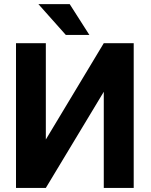

<svg xmlns="http://www.w3.org/2000/svg" viewBox="-20 -923 740 943"><path d="M58.6 0ZM489.7 -710.9H636.7V0H489.7V-472.2L205.1 0H58.6V-710.9H205.1V-237.8ZM418.9 -751.5H303.2L168.5 -902.8H322.3Z"/></svg>

Font: Roboto
Style: Bold
Weight: 700
Designer: Google
Version: Version 2.134; 2016; ttfautohint (v1.6)